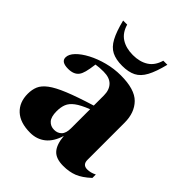

<svg xmlns="http://www.w3.org/2000/svg" viewBox="-208 -852 985 985"><g transform="rotate(45 284.0 -359.5)"><path d="M568.5 -49.5Q529.5 -13.5 495.8 -0.2Q462 13 419 13Q366 13 341.8 -13.8Q317.5 -40.5 312.5 -98.5Q295.5 -42.5 261 -15Q226.5 12.5 178.5 12.5Q106 12.5 67.2 -23.2Q28.5 -59 28.5 -120.5Q28.5 -150.5 38.5 -174.5Q48.5 -198.5 77.5 -220.5Q106.5 -242.5 162.5 -265.5Q218.5 -288.5 311 -317V-390.5Q311 -430.5 289.2 -453.2Q267.5 -476 223.5 -476Q191.5 -476 168.5 -472Q163.5 -433.5 158 -413.2Q152.5 -393 144.5 -382Q126.5 -357 84.5 -357Q33.5 -357 33.5 -389.5Q33.5 -412 56.2 -435.8Q79 -459.5 117.5 -479.8Q156 -500 203.5 -512.5Q251 -525 300 -525Q401 -525 443 -482.2Q485 -439.5 485 -366.5V-97.5Q485 -61.5 519 -61.5Q543.5 -61.5 568.5 -74.5ZM196.5 -162Q196.5 -121 212.8 -103Q229 -85 255 -85Q280 -85 295.5 -101Q311 -117 311 -153V-290.5Q262.5 -271.5 238 -253Q213.5 -234.5 205 -212.8Q196.5 -191 196.5 -162ZM269.5 -642Q319 -642 353 -663.5Q387 -685 400.5 -732H430Q414 -667.5 394.2 -630.8Q374.5 -594 344.8 -579Q315 -564 269.5 -564Q224 -564 194.2 -579Q164.5 -594 144.8 -630.8Q125 -667.5 109 -732H138.5Q152 -685 186 -663.5Q220 -642 269.5 -642Z"/></g></svg>

Font: Newsreader 72pt
Style: Bold
Weight: 700
Designer: Hugues Gentile
Foundry: Production Type
Version: Version 1.003; ttfautohint (v1.8.3)